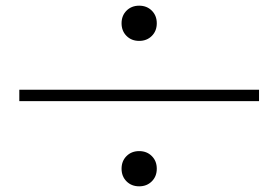

<svg xmlns="http://www.w3.org/2000/svg" viewBox="-20 -600 980 676"><path d="M470 -456Q443 -456 425.5 -473.5Q408 -491 408 -518Q408 -545 425.5 -562.5Q443 -580 470 -580Q497 -580 514.5 -562.5Q532 -545 532 -518Q532 -491 514.5 -473.5Q497 -456 470 -456ZM470 56Q443 56 425.5 38.5Q408 21 408 -6Q408 -33 425.5 -50.5Q443 -68 470 -68Q497 -68 514.5 -50.5Q532 -33 532 -6Q532 21 514.5 38.5Q497 56 470 56ZM48 -244V-284H892V-244Z"/></svg>

Font: Old Standard TT
Style: Regular
Weight: 400
Designer: Alexey Kryukov <alexios@thessalonica.org.ru>
Version: Version 1.0